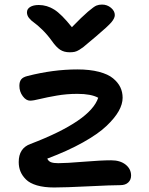

<svg xmlns="http://www.w3.org/2000/svg" viewBox="-20 -852 652 841"><path d="M426.8 -832Q449.2 -832 466.1 -817.9Q482.9 -803.7 482.9 -786.1Q482.9 -772.5 468.3 -754.9Q453.6 -737.3 399.9 -691.9Q387.2 -681.6 369.6 -666.5Q352.1 -651.4 345.2 -646Q338.4 -640.6 327.4 -633.8Q316.4 -627 307.1 -625Q297.9 -623 285.2 -623Q260.7 -623 243.7 -634Q226.6 -645 207 -672.9Q187 -700.7 164.8 -722.2Q142.6 -743.7 129.2 -752.9Q115.7 -762.2 106.9 -773.4Q98.1 -784.7 98.1 -797.9Q98.1 -813 112.1 -821.5Q126 -830.1 149.9 -830.1Q185.5 -830.1 217.5 -810.1Q249.5 -790 294.9 -732.9Q338.9 -778.3 365.2 -800.8Q391.6 -823.2 402.3 -827.6Q413.1 -832 426.8 -832ZM216.8 -30.8Q173.3 -30.8 141.8 -40Q110.4 -49.3 93.8 -65.9Q77.1 -82.5 69.6 -101.1Q62 -119.6 62 -142.1Q62 -202.6 112.8 -221.2Q376.5 -321.8 410.2 -423.8Q379.4 -440.9 318.8 -440.9Q272 -440.9 228.5 -433.3Q185.1 -425.8 155.3 -418.5Q125.5 -411.1 111.8 -411.1Q94.2 -411.1 79.6 -430.9Q64.9 -450.7 64.9 -476.1Q64.9 -494.1 72.8 -504.2Q80.6 -514.2 100.1 -519Q212.9 -547.9 318.8 -547.9Q373.5 -547.9 413.6 -537.4Q453.6 -526.9 475.3 -508.8Q497.1 -490.7 507.1 -469.7Q517.1 -448.7 517.1 -423.8Q517.1 -396 500 -365.5Q482.9 -335 446.5 -300.3Q410.2 -265.6 343.5 -228.3Q276.9 -190.9 187 -157.2Q192.4 -145.5 203.6 -141.4Q214.8 -137.2 234.9 -137.2Q269.5 -137.2 346.7 -143.6Q423.8 -149.9 466.8 -149.9Q506.3 -149.9 530.3 -130.9Q554.2 -111.8 554.2 -83Q554.2 -64.5 541.7 -52.7Q529.3 -41 506.8 -41Q469.7 -41 367.4 -35.9Q265.1 -30.8 216.8 -30.8Z"/></svg>

Font: Shantell Sans Bouncy
Style: Regular
Weight: 500
Designer: Stephen Nixon, Anya Danilova, Shantell Martin
Foundry: Arrow Type
Version: Version 1.006;[9816181b4]